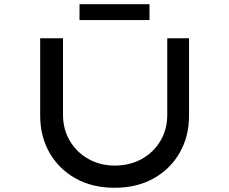

<svg xmlns="http://www.w3.org/2000/svg" viewBox="-20 -882 1084 908"><path d="M522 6Q416 6 337 -38.5Q258 -83 214 -160Q170 -237 170 -335V-701H278V-339Q278 -270 310.5 -215.5Q343 -161 398.5 -130Q454 -99 522 -99Q594 -99 650 -130Q706 -161 738.5 -215.5Q771 -270 771 -339V-701H874V-335Q874 -237 830 -160Q786 -83 707 -38.5Q628 6 522 6ZM356 -787V-862H687V-787Z"/></svg>

Font: Lexend Zetta
Style: Regular
Weight: 400
Designer: Bonnie Shaver-Troup, Thomas Jockin
Foundry: Lexend
Version: Version 1.007